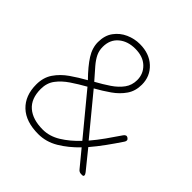

<svg xmlns="http://www.w3.org/2000/svg" viewBox="-190 -864 1025 1025"><g transform="rotate(45 323.0 -351.0)"><path d="M248 11Q154 11 103.5 -37Q53 -85 53 -169Q53 -222 79 -260Q105 -298 146 -326.5Q187 -355 232 -380Q180 -433 153 -475.5Q126 -518 126 -562Q126 -612 150.5 -645.5Q175 -679 213 -696Q251 -713 292 -713Q364 -713 408.5 -671.5Q453 -630 453 -567Q453 -519 429 -484Q405 -449 366.5 -422Q328 -395 285 -371L463 -155Q492 -189 519 -227Q546 -265 573 -305Q585 -322 599 -312Q613 -302 602 -286Q574 -244 545 -204Q516 -164 486 -129L571 -24Q579 -14 578.5 -7Q578 0 569 0H561Q546 0 537 -12L462 -103Q413 -52 360 -20.5Q307 11 248 11ZM248 -23Q299 -23 347 -52.5Q395 -82 440 -130L255 -354Q212 -330 173.5 -304Q135 -278 111 -246Q87 -214 87 -169Q87 -96 129.5 -59.5Q172 -23 248 -23ZM262 -398Q304 -421 339.5 -445Q375 -469 396.5 -498.5Q418 -528 418 -567Q418 -614 384.5 -646Q351 -678 292 -678Q235 -678 198.5 -647Q162 -616 162 -562Q162 -534 173 -511Q184 -488 206 -462Q228 -436 262 -398Z"/></g></svg>

Font: Zen Maru Gothic Light
Style: Regular
Weight: 300
Designer: Yoshimichi Ohira
Foundry: Positype
Version: Version 1.001